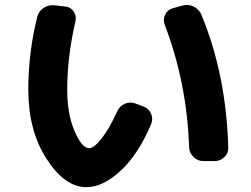

<svg xmlns="http://www.w3.org/2000/svg" viewBox="-20 -721 1040 794"><path d="M762 -112Q753 -379 661 -619Q653 -640 663 -660.5Q673 -681 695 -687L734 -698Q757 -705 779.5 -694.5Q802 -684 812 -662Q915 -416 924 -111Q925 -88 908 -71.5Q891 -55 868 -55H820Q797 -55 780 -72Q763 -89 762 -112ZM337 53Q248 53 172.5 -64Q97 -181 97 -350Q97 -503 134 -651Q140 -675 160.5 -688.5Q181 -702 206 -699L250 -694Q272 -692 284.5 -673.5Q297 -655 292 -633Q258 -486 258 -350Q258 -249 288.5 -178.5Q319 -108 349 -108Q368 -108 399.5 -147.5Q431 -187 465 -261Q475 -283 496.5 -292Q518 -301 540 -293L572 -281Q595 -273 604.5 -251.5Q614 -230 605 -208Q553 -84 479.5 -15.5Q406 53 337 53Z"/></svg>

Font: Rounded Mplus 1c ExtraBold
Style: Regular
Weight: 800
Version: Version 1.059.20150529